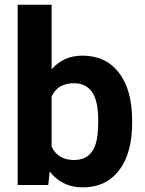

<svg xmlns="http://www.w3.org/2000/svg" viewBox="-20 -794 621 824"><path d="M547.1 -267.5Q547.1 -136.5 491.2 -63.2Q435.3 10.1 335 10.1Q246.3 10.1 193.5 -57.9L186.9 0H55.9V-773.8H201.5V-496.2Q251.9 -555.2 334 -555.2Q433.8 -555.2 490.4 -481.9Q547.1 -408.6 547.1 -275.6ZM401.5 -278.1Q401.5 -360.7 375.3 -398.7Q349.1 -436.8 297.2 -436.8Q227.7 -436.8 201.5 -379.8V-164.7Q228.2 -107.3 298.2 -107.3Q368.8 -107.3 390.9 -176.8Q401.5 -210.1 401.5 -278.1Z"/></svg>

Font: Vazir FD
Style: Bold
Weight: 700
Foundry: DejaVu fonts team - Redesigned by Saber Rastikerdar
Version: Version 21.10;October 20, 2019;FontCreator 12.0.0.2547 64-bi